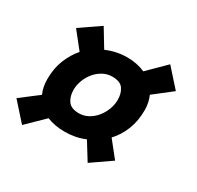

<svg xmlns="http://www.w3.org/2000/svg" viewBox="-129 -719 906 882"><g transform="rotate(30 323.5 -278.0)"><path d="M620 -475 525 -401Q532 -385 536 -366.5Q540 -348 540 -328Q540 -270 521.5 -223.5Q503 -177 471 -143L538 -59L434 13L377 -79Q351 -68 324.5 -63Q298 -58 270 -58Q218 -58 176 -75L86 13L2 -81L96 -153Q81 -186 81 -228Q81 -285 99 -330Q117 -375 147 -410L78 -497L183 -569L240 -475Q294 -498 350 -498Q402 -498 445 -479L536 -569ZM285 -164Q310 -164 332.5 -176Q355 -188 372 -208.5Q389 -229 399 -254.5Q409 -280 409 -307Q409 -341 393 -364Q377 -387 334 -387Q309 -387 286.5 -375Q264 -363 247 -343Q230 -323 220 -297.5Q210 -272 210 -245Q210 -211 226.5 -187.5Q243 -164 285 -164Z"/></g></svg>

Font: Amaranth
Style: Bold Italic
Weight: 700
Italic angle: -12°
Designer: Gesine Todt
Foundry: Gesine Todt
Version: Version 1.001